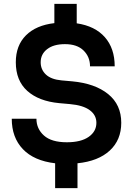

<svg xmlns="http://www.w3.org/2000/svg" viewBox="-20 -847 691 996"><path d="M266 0Q156 -13 98.5 -73.5Q41 -134 41 -231H169Q169 -179 208 -144Q247 -109 327 -109Q400 -109 440 -137Q480 -165 480 -210Q480 -250 445.5 -275.5Q411 -301 343 -307L287 -312Q181 -322 121.5 -375.5Q62 -429 62 -524Q62 -611 114.5 -663.5Q167 -716 262 -727V-827H378V-726Q473 -712 524 -654Q575 -596 575 -503H447Q447 -552 413.5 -585Q380 -618 317 -618Q258 -618 224.5 -592Q191 -566 191 -524Q191 -486 218 -460.5Q245 -435 299 -430L355 -425Q473 -414 541 -359Q609 -304 609 -210Q609 -121 549.5 -66Q490 -11 382 0V129H266Z"/></svg>

Font: Cazoo Sans SemiBold
Style: Regular
Weight: 600
Designer: Jonathan Barnbrook, Julián Moncada
Foundry: Barnbrook Fonts
Version: Version 2.000;Glyphs 3.2.3 (3260)